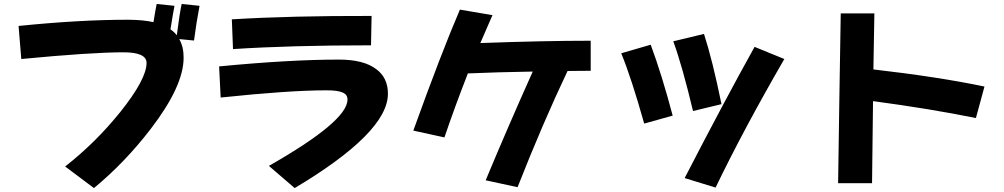

<svg xmlns="http://www.w3.org/2000/svg" viewBox="-20 -872 5040 964"><path d="M856 -842.8Q847.7 -799.8 835.9 -724.6Q855.5 -711.4 867.7 -694.8Q881.3 -802.7 892.1 -852.1L981.9 -842.8Q965.8 -758.8 954.1 -668.5L879.9 -675.8Q902.3 -636.7 901.9 -582.5Q902.3 -440.9 737.8 -226.1Q608.4 -57.1 451.7 72.3L307.1 -36.1Q459 -154.8 583.5 -309.1Q715.8 -474.6 715.8 -555.7Q716.3 -609.4 599.6 -609.4Q439 -609.4 86.9 -575.7L73.2 -741.7Q379.4 -772.9 622.6 -772.9Q699.2 -772.5 750.5 -760.7Q759.8 -819.3 766.6 -852.1Z M1845.7 -792 1842.8 -644.5Q1440.4 -644.5 1149.9 -625.5L1144 -774.9Q1440.9 -793 1845.7 -792ZM1927.7 -401.4Q1927.7 -207 1459.5 72.3L1330.1 -39.1Q1724.6 -263.7 1724.6 -371.6Q1724.6 -384.8 1719 -393.3Q1713.4 -401.9 1700.7 -407.2Q1675.8 -418.9 1618.7 -418.5Q1432.1 -418.5 1087.9 -382.3L1080.1 -538.6Q1434.6 -572.8 1682.6 -572.8Q1806.6 -572.8 1869.6 -524.4Q1927.7 -481.4 1927.7 -401.4Z M2452.6 -795.9Q2424.8 -732.9 2391.6 -655.8Q2710 -667.5 2945.8 -667.5V-516.6Q2931.2 -516.6 2829.6 -515.6Q2706.1 -255.9 2578.6 67.9L2418.5 33.2Q2529.3 -232.9 2654.8 -512.7Q2476.6 -509.8 2329.1 -503.4Q2262.7 -333.5 2211.4 -182.1L2055.2 -216.3Q2196.3 -607.9 2289.1 -823.7Z M3602.5 -349.1 3459.5 -314.5Q3405.3 -542 3360.4 -664.6L3514.6 -701.7Q3557.6 -568.8 3602.5 -349.1ZM3918 -575.7Q3714.8 -224.6 3572.8 69.8L3417.5 22Q3614.3 -359.4 3768.6 -636.7ZM3357.4 -291.5 3214.4 -251.5Q3150.4 -479.5 3099.1 -604.5L3247.1 -647.5Q3302.7 -498 3357.4 -291.5Z M4370.1 -804.7Q4370.1 -788.1 4365.2 -523.4Q4689 -486.3 4922.9 -437.5L4879.9 -279.3Q4651.4 -325.7 4363.3 -364.3L4358.4 47.9H4188Q4188.5 44.9 4194.3 -378.4Q4201.2 -801.8 4201.2 -804.7Z"/></svg>

Font: Droid Sans
Style: Regular
Weight: 400
Foundry: Ascender Corporation
Version: Version 1.00 build 114